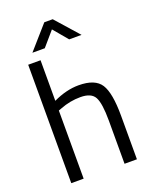

<svg xmlns="http://www.w3.org/2000/svg" viewBox="-166 -1004 868 1094"><g transform="rotate(-20 268.5 -457.0)"><path d="M147 0H72V-718H147V-472Q227 -510 301 -510Q401 -510 435.5 -456Q470 -402 470 -264V0H395V-262Q395 -366 374.5 -404.5Q354 -443 288 -443Q225 -443 166 -420L147 -413ZM118 -774 241 -914H292L416 -774H341L268 -861L193 -774Z"/></g></svg>

Font: Titillium Web
Style: Regular
Weight: 400
Version: Version 1.002;PS 57.000;hotconv 1.0.70;makeotf.lib2.5.55311